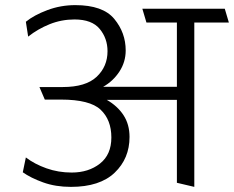

<svg xmlns="http://www.w3.org/2000/svg" viewBox="-20 -714 914 750"><path d="M486 -179Q486 -95 428 -39.5Q370 16 257 16Q197 16 148.5 -1.5Q100 -19 69 -41L81 -99Q115 -73 161.5 -56.5Q208 -40 260 -40Q326 -40 370.5 -75Q415 -110 415 -177Q415 -246 373 -285.5Q331 -325 218 -325H155L134 -374H225Q315 -374 357.5 -414Q400 -454 400 -514Q400 -564 369.5 -601Q339 -638 271 -638Q220 -638 174 -619.5Q128 -601 90 -571L81 -629Q113 -655 165 -674.5Q217 -694 274 -694Q382 -694 426.5 -640Q471 -586 471 -517Q471 -472 446.5 -434.5Q422 -397 383 -375H671V-626H552L536 -680H858L874 -626H739V16L671 0V-324H397Q439 -300 462.5 -264Q486 -228 486 -179Z"/></svg>

Font: Palanquin Light
Style: Regular
Weight: 300
Designer: Pria Ravichandran
Version: Version 1.0.4